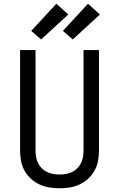

<svg xmlns="http://www.w3.org/2000/svg" viewBox="-20 -1004 640 1032"><path d="M300 8Q272 8 244.5 3.5Q217 -1 191.5 -13Q166 -25 145.5 -44Q125 -63 111.5 -87.5Q98 -112 93 -139.5Q88 -167 88 -195V-735H171V-195Q171 -178 174 -160.5Q177 -143 184.5 -127.5Q192 -112 204.5 -99.5Q217 -87 232.5 -79.5Q248 -72 265.5 -69Q283 -66 300 -66Q317 -66 334.5 -69Q352 -72 367.5 -79.5Q383 -87 395.5 -99.5Q408 -112 415.5 -127.5Q423 -143 426 -160.5Q429 -178 429 -195V-735H512V-195Q512 -167 507 -139.5Q502 -112 488.5 -87.5Q475 -63 454.5 -44Q434 -25 408.5 -13Q383 -1 355.5 3.5Q328 8 300 8ZM371 -792 318 -838 453 -984 517 -926ZM201 -792 148 -838 283 -984 347 -926Z"/></svg>

Font: Iosevka Mono
Style: Regular
Weight: 400
Designer: Belleve Invis
Foundry: Belleve Invis
Version: Version 11.1.1